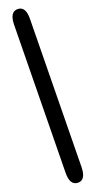

<svg xmlns="http://www.w3.org/2000/svg" viewBox="-64 -844 516 1064"><g transform="rotate(-5 194.0 -311.5)"><path d="M326 182Q280 193 262 121L49 -722Q31 -795 77 -806Q122 -817 140 -745L353 98Q371 171 326 182Z"/></g></svg>

Font: Resource Han Rounded KR
Style: Bold
Weight: 700
Designer: Cyano Hao (round all glyphs); Ryoko NISHIZUKA 西塚涼子 (kana, bopomofo & ideographs); Paul D. Hunt (Latin, Greek & Cyrillic)
Foundry: Cyano Hao
Version: 0.990